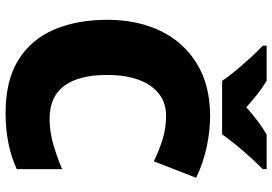

<svg xmlns="http://www.w3.org/2000/svg" viewBox="-164 -803 977 689"><g transform="rotate(90 324.5 -458.5)"><path d="M395 -566Q327 -566 288 -510Q249 -454 249 -354Q249 -253 288 -200.5Q327 -148 406 -148Q453 -148 497.5 -161Q542 -174 587 -193V-30Q540 -9 490.5 0.5Q441 10 385 10Q269 10 195 -36Q121 -82 86 -164.5Q51 -247 51 -355Q51 -463 91 -546Q131 -629 208.5 -676.5Q286 -724 397 -724Q449 -724 506 -712Q563 -700 618 -674L559 -522Q520 -541 480 -553.5Q440 -566 395 -566ZM270 -767Q255 -790 232.5 -817Q210 -844 186.5 -869.5Q163 -895 144 -913V-927H270Q296 -911 317.5 -894Q339 -877 365 -854Q391 -877 414 -894.5Q437 -912 463 -927H587V-913Q570 -896 546.5 -870.5Q523 -845 500.5 -817.5Q478 -790 462 -767Z"/></g></svg>

Font: Noto Sans Georgian Black
Style: Regular
Weight: 900
Designer: Monotype Design Team, Akaki Razmadze
Foundry: Google LLC
Version: Version 2.005; ttfautohint (v1.8.4.7-5d5b)